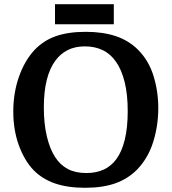

<svg xmlns="http://www.w3.org/2000/svg" viewBox="-20 -881 814 911"><path d="M731 -368Q731 -285 707 -208Q683 -131 631 -77Q588 -33 528 -11.5Q468 10 384 10Q300 10 240 -11Q180 -32 139 -74Q96 -119 69.5 -191.5Q43 -264 43 -352Q43 -439 69.5 -515.5Q96 -592 143 -643Q185 -688 244 -709Q303 -730 387 -730Q467 -730 528 -710Q589 -690 634 -646Q686 -594 708.5 -520.5Q731 -447 731 -368ZM188 -371Q188 -293 202.5 -233Q217 -173 242 -135Q266 -98 302 -79Q338 -60 390 -60Q484 -60 532 -126Q558 -161 572 -218Q586 -275 586 -354Q586 -433 571.5 -491.5Q557 -550 531 -587Q505 -625 467.5 -643Q430 -661 383 -661Q336 -661 301.5 -643.5Q267 -626 244 -595Q188 -521 188 -371ZM241 -766V-861H520V-766Z"/></svg>

Font: Domine
Style: Regular
Weight: 400
Designer: Pablo Impallari, Rodrigo Fuenzalida, Brenda Gallo
Foundry: Pablo Impallari, Rodrigo Fuenzalida, Brenda Gallo
Version: Version 2.000;September 19, 2022;FontCreator 14.0.0.2877 64-